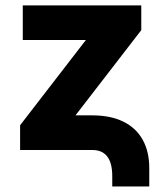

<svg xmlns="http://www.w3.org/2000/svg" viewBox="-20 -550 596 704"><path d="M318.4 0H53.7V-90.8L294.9 -403.3H63.5V-530.3H498V-439.5L256.8 -127H318.4Q385.3 -127 432.1 -104Q479 -81.1 503.2 -37.6Q527.3 5.9 527.3 66.4V133.8H391.6V95.7Q391.6 0 318.4 0Z"/></svg>

Font: Pretendard GOV ExtraBold
Style: Regular
Weight: 800
Designer: Base glyphs from Inter by Rasmus Andersson; Hangeul glyphs from Noto Sans CJK(Source Han Sans) by Jang Soo-young and Kan
Foundry: Kil Hyung-jin
Version: Version 1.309